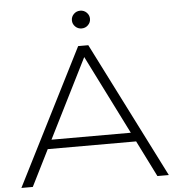

<svg xmlns="http://www.w3.org/2000/svg" viewBox="-61 -1000 964 1056"><g transform="rotate(-5 421.0 -471.5)"><path d="M449 -750 828 0H765L665 -200H177L77 0H14L393 -750ZM202 -250H640L421 -687ZM421 -845Q400 -845 385.5 -859.5Q371 -874 371 -894Q371 -914 385.5 -928.5Q400 -943 421 -943Q442 -943 456.5 -928.5Q471 -914 471 -894Q471 -874 456.5 -859.5Q442 -845 421 -845Z"/></g></svg>

Font: Bounded
Style: Regular
Weight: 200
Designer: Vlad Churkin
Version: Version 1.0